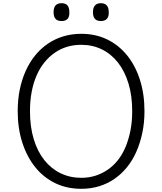

<svg xmlns="http://www.w3.org/2000/svg" viewBox="-20 -1165 1016 1204"><path d="M490 19Q399 19 326 -16.5Q253 -52 201 -116.5Q149 -181 120 -270.5Q91 -360 91 -468Q91 -540 104 -603.5Q117 -667 141.5 -721Q166 -775 200.5 -817.5Q235 -860 279.5 -890.5Q324 -921 377 -937Q430 -953 490 -953Q579 -953 651.5 -918Q724 -883 776.5 -818.5Q829 -754 857.5 -664.5Q886 -575 886 -468Q886 -396 872.5 -332Q859 -268 835 -213.5Q811 -159 776.5 -116.5Q742 -74 698 -43.5Q654 -13 601.5 3Q549 19 490 19ZM490 -50Q537 -50 578 -63Q619 -76 655 -100.5Q691 -125 719.5 -161Q748 -197 767.5 -244Q787 -291 798 -346.5Q809 -402 809 -468Q809 -565 785.5 -642Q762 -719 719.5 -773Q677 -827 618.5 -855.5Q560 -884 490 -884Q442 -884 400.5 -871.5Q359 -859 323 -834Q287 -809 258 -773Q229 -737 209 -690.5Q189 -644 178.5 -588.5Q168 -533 168 -468Q168 -370 191.5 -292.5Q215 -215 258 -161Q301 -107 360 -78.5Q419 -50 490 -50ZM366 -1033Q341 -1033 328.5 -1046.5Q316 -1060 316 -1088Q316 -1117 328.5 -1131Q341 -1145 366 -1145Q391 -1145 403 -1131Q415 -1117 415 -1088Q416 -1060 403.5 -1046.5Q391 -1033 366 -1033ZM613 -1033Q588 -1033 575.5 -1046.5Q563 -1060 563 -1088Q563 -1117 575.5 -1131Q588 -1145 613 -1145Q637 -1145 649.5 -1131Q662 -1117 662 -1088Q663 -1060 650 -1046.5Q637 -1033 613 -1033Z"/></svg>

Font: Playwrite US Modern Light
Style: Regular
Weight: 300
Designer: Veronika Burian, José Scaglione
Foundry: TypeTogether
Version: Version 1.003